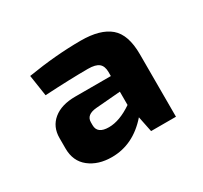

<svg xmlns="http://www.w3.org/2000/svg" viewBox="-85 -728 608 575"><g transform="rotate(-30 218.5 -440.5)"><path d="M75 -526 64 -599Q162 -615 248 -615Q315 -615 348 -587Q381 -559 381 -491V-275H295L284 -329Q229 -266 155 -266Q108 -266 77.5 -290Q47 -314 47 -358V-394Q47 -433 74.5 -455.5Q102 -478 150 -478H273V-492Q273 -512 262 -521.5Q251 -531 224 -531Q165 -531 75 -526ZM152 -388V-378Q152 -348 192 -348Q229 -348 273 -378V-424L188 -417Q152 -414 152 -388Z"/></g></svg>

Font: Exo 2.0
Style: Bold
Weight: 700
Designer: Natanael Gama
Version: Version 1.001;PS 001.001;hotconv 1.0.70;makeotf.lib2.5.58329